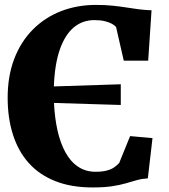

<svg xmlns="http://www.w3.org/2000/svg" viewBox="-20 -772 704 802"><path d="M367 11Q277.5 11 210.8 -15.5Q144 -42 100 -91.2Q56 -140.5 34 -209.8Q12 -279 12 -363.5Q12 -454.5 39.5 -526.2Q67 -598 116.8 -648.2Q166.5 -698.5 234 -725Q301.5 -751.5 381.5 -751.5Q420 -751.5 450.8 -748.2Q481.5 -745 507.8 -740.8Q534 -736.5 559.8 -733.2Q585.5 -730 613 -729L599 -518.5H497L465 -658.5Q459.5 -666 447.8 -672.5Q436 -679 418 -683.5Q400 -688 374 -688Q325 -688 288.5 -657.8Q252 -627.5 230.2 -566Q208.5 -504.5 205 -411L484.5 -420V-333.5L205.5 -342Q208.5 -279.5 220.2 -227Q232 -174.5 253.2 -135.8Q274.5 -97 306 -75.8Q337.5 -54.5 379 -54.5Q407.5 -54.5 426.8 -59.8Q446 -65 458 -73.8Q470 -82.5 478 -91.5L523.5 -203.5L617 -195L597.5 -27Q573 -25.5 551.5 -19.5Q530 -13.5 505.5 -6.2Q481 1 447.8 6Q414.5 11 367 11Z"/></svg>

Font: Merriweather 36pt Black
Style: Regular
Weight: 900
Version: Version 2.100